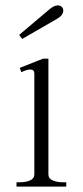

<svg xmlns="http://www.w3.org/2000/svg" viewBox="-20 -690 306 710"><path d="M51 -561 161 -654Q179 -670 194 -670Q203 -670 208.5 -664.5Q214 -659 214 -651Q214 -634 192 -621L62 -546ZM41 -16H54Q76 -16 91.5 -23Q107 -30 107 -45V-418Q107 -433 92 -433Q79 -433 59 -423L53 -439L139 -473H159V-45Q159 -30 174.5 -23Q190 -16 212 -16H225V0H41Z"/></svg>

Font: Taviraj ExtraLight
Style: Regular
Weight: 200
Designer: Katatrad Team
Foundry: CadsonDemak
Version: Version 1.030